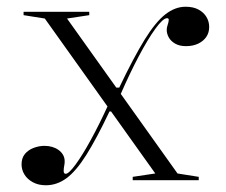

<svg xmlns="http://www.w3.org/2000/svg" viewBox="-20 -535 672 570"><path d="M374 0V-10L441 -20L113 -480L50 -490V-500H245V-490L179 -480L507 -20L570 -10V0ZM116 15Q94 15 77.5 6Q61 -3 52.5 -17Q44 -31 44 -47Q44 -66 54 -78Q64 -90 80 -96Q96 -102 112 -102Q124 -102 134.5 -99Q145 -96 153.5 -90Q162 -84 167 -75.5Q172 -67 172 -56Q172 -50 171 -45Q170 -40 169.5 -36Q169 -32 169 -28Q169 -19 175 -19Q184 -19 204 -46Q224 -73 249.5 -119.5Q275 -166 301 -223L317 -204H305Q267 -124 236.5 -75.5Q206 -27 177.5 -6Q149 15 116 15ZM532 -398Q513 -398 500 -405.5Q487 -413 481 -424Q475 -435 475 -446Q475 -453 477 -458.5Q479 -464 480 -469Q481 -474 481 -476Q481 -481 476 -481Q464 -481 441.5 -450Q419 -419 392 -368Q365 -317 338 -255L325 -275H334Q377 -365 409.5 -417.5Q442 -470 471 -492.5Q500 -515 531 -515Q554 -515 569.5 -506.5Q585 -498 593 -484.5Q601 -471 601 -455Q601 -438 592.5 -425.5Q584 -413 568.5 -405.5Q553 -398 532 -398Z"/></svg>

Font: Kalnia Light
Style: Regular
Weight: 300
Designer: Frida Medrano
Foundry: Frida Medrano
Version: Version 1.105